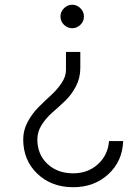

<svg xmlns="http://www.w3.org/2000/svg" viewBox="-20 -533 584 803"><path d="M247.6 -498.5Q262.2 -513.2 282 -513.2Q301.8 -513.2 316.4 -498.5Q331.1 -483.9 331.1 -463.9Q331.1 -443.8 316.4 -429.4Q301.8 -415 282 -415Q262.2 -415 247.6 -429.4Q232.9 -443.8 232.9 -463.9Q232.9 -483.9 247.6 -498.5ZM315.9 -249Q315.9 -207 297.4 -171.6Q278.8 -136.2 252.4 -111.1Q226.1 -85.9 199.5 -63Q172.9 -40 154.5 -11Q136.2 18.1 136.2 49.8Q136.2 112.8 178.2 152.3Q220.2 191.9 286.1 191.9Q347.2 191.9 389.2 154.1Q431.2 116.2 436 57.1H495.1Q492.2 141.1 433.1 195.6Q374 250 286.1 250Q195.3 250 136.2 193.6Q77.1 137.2 77.1 49.8Q77.1 11.7 95.5 -22.7Q113.8 -57.1 139.9 -83.5Q166 -109.9 192.6 -134Q219.2 -158.2 237.5 -185.5Q255.9 -212.9 255.9 -240.2V-315.9H315.9Z"/></svg>

Font: Oakes Grotesk
Style: Light Italic
Weight: 300
Designer: Samuel Oakes
Foundry: Samuel Oakes
Version: Version 1.0 | wf-rip DC20170320